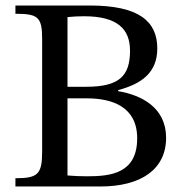

<svg xmlns="http://www.w3.org/2000/svg" viewBox="-20 -677 658 697"><path d="M344 0C493 0 583 -63 583 -177C583 -286 494 -332 409 -346V-350C492 -372 551 -412 551 -501C551 -600 484 -657 306 -657H36V-627C117 -627 133 -616 133 -536V-127C133 -44 117 -30 36 -30V0ZM297 -37C273 -37 249 -38 225 -40V-320H295C388 -320 478 -289 478 -175C478 -48 383 -37 297 -37ZM225 -615C245 -617 266 -618 285 -618C407 -618 452 -571 452 -493C452 -402 414 -362 293 -362H225Z"/></svg>

Font: STIX Two Text
Style: Regular
Weight: 400
Designer: Ross Mills, John Hudson & Paul Hanslow, Tiro Typeworks Ltd; with prior portions MicroPress Inc., and Coen Hoffman.
Foundry: Tiro Typeworks Ltd
Version: Version 2.13 b171